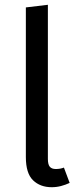

<svg xmlns="http://www.w3.org/2000/svg" viewBox="-20 -770 326 802"><path d="M271 -6Q254 2 235 7Q216 12 196 12Q148 12 118 -17Q88 -46 88 -114V-739L180 -750V-106Q180 -83 188 -73.5Q196 -64 213 -64Q232 -64 247 -70Z"/></svg>

Font: Feura Sans
Style: Regular
Weight: 400
Designer: Carrois Corporate & Edenspiekermann
Foundry: Carrois Corporate GbR & Edenspiekermann AG
Version: Version 1.001